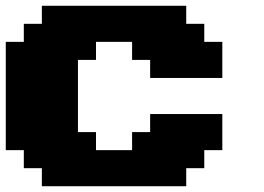

<svg xmlns="http://www.w3.org/2000/svg" viewBox="-20 -645 915 665"><path d="M125 0H625V-62.5H687.5V-125H750V-250H500V-187.5H437.5V-125H312.5V-187.5H250V-437.5H312.5V-500H437.5V-437.5H500V-375H750V-500H687.5V-562.5H625V-625H125V-562.5H62.5V-500H0V-125H62.5V-62.5H125Z"/></svg>

Font: Faithful 32x
Style: Bold
Weight: 400
Foundry: Faithful Resource Pack
Version: Version 1.0; January 27, 2023